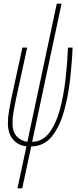

<svg xmlns="http://www.w3.org/2000/svg" viewBox="-20 -785 425 1045"><path d="M75 240H101L150 12Q219 11 261.5 -41.5Q304 -94 327.5 -176.5Q351 -259 361.5 -352Q372 -445 375 -526H350Q347 -446 337 -357Q327 -268 306.5 -190.5Q286 -113 249 -63.5Q212 -14 155 -13L315 -765H289L129 -13Q94 -18 71 -43Q48 -68 48 -115Q48 -146 54 -179Q60 -212 67 -246L128 -526H102L41 -246Q34 -210 28.5 -178Q23 -146 23 -115Q23 -57 52 -24.5Q81 8 124 11Z"/></svg>

Font: Noto Sans Display Condensed Thin
Style: Italic
Weight: 250
Width: 3
Italic angle: -12°
Designer: Monotype Design Team
Foundry: Monotype Imaging Inc.
Version: Version 1.900